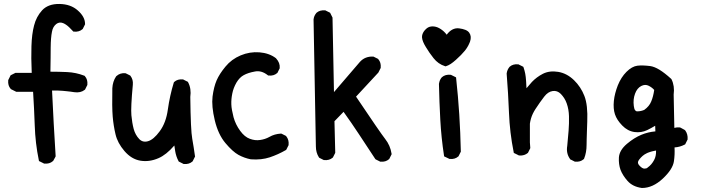

<svg xmlns="http://www.w3.org/2000/svg" viewBox="-20 -810 3540 969"><path d="M200.7 14.6 181.2 4.9 176.8 2.9 175.8 -2Q158.2 -86.9 155.3 -177.7Q152.3 -263.2 147 -346.7H64.5H62L60.1 -347.7L36.6 -359.4L34.7 -360.4L33.7 -361.8Q19 -378.4 21.5 -404.3V-406.2L22.5 -407.7L32.2 -427.2L33.7 -430.2L36.6 -431.6L56.2 -441.4L58.1 -442.4H60.5H140.1Q136.7 -520.5 138.7 -577.1Q140.6 -638.2 151.9 -681.2Q163.1 -725.6 192.4 -757.8Q223.1 -791 280.3 -790Q336.9 -789.1 372.6 -757.3Q409.2 -725.1 409.2 -689.5V-687L408.2 -685.1L398.4 -665.5L397.5 -663.6L396 -662.6Q379.4 -647.9 353.5 -650.4L349.6 -650.9L347.2 -653.8Q337.9 -664.1 329.1 -672.4Q320.3 -680.7 312.5 -685.8Q304.7 -690.9 298.3 -693.4Q279.8 -700.7 264.2 -689Q255.9 -682.6 250.2 -672.9Q244.6 -663.1 242.2 -649.4Q236.3 -620.1 235.8 -570.8Q235.8 -547.4 235.4 -516.4Q234.9 -485.4 234.4 -448.2Q277.3 -448.2 317.9 -446.3Q340.8 -445.3 362.8 -440.7Q384.8 -436 404.8 -428.2L407.2 -427.2L408.7 -425.3Q423.3 -408.7 420.9 -382.8V-380.9L419.9 -379.4L410.2 -359.9L409.2 -357.9L407.2 -356.4Q386.7 -340.3 355 -344.7Q346.2 -346.2 336.7 -347.4Q327.1 -348.6 317.1 -349.6Q307.1 -350.6 296.9 -351.6Q271 -354 242.7 -353Q246.6 -266.6 251 -188.5Q255.9 -106 260.7 -23.9V-21L259.8 -18.6L249 1L248 2.4L246.6 3.4Q230 18.1 204.1 15.6H202.1Z M904.8 16.6 885.3 6.8 882.3 5.4 880.9 2.9Q868.7 -20 864.3 -46.4Q862.3 -60.5 859.9 -75.7Q818.8 -28.3 779.8 -11.7Q733.9 8.3 689 1Q643.6 -6.3 607.9 -47.9Q573.2 -88.4 563 -132.3Q552.7 -175.3 548.8 -221.7Q544.9 -268.1 546.9 -364.7Q548.8 -398.9 565.9 -424.3L566.9 -425.3L567.9 -426.3Q586.4 -442.9 612.3 -440.4H614.3L615.7 -439.5L635.3 -429.7L637.2 -428.7L638.7 -426.8Q652.8 -408.2 650.4 -382.8Q639.6 -266.6 643.1 -228.5Q646.5 -190.4 654.8 -158.7Q663.1 -128.9 682.6 -108.4Q700.2 -89.8 726.6 -97.2Q754.9 -105 786.1 -147.5Q817.9 -190.4 827.1 -257.3Q836.9 -327.1 856.9 -392.6L857.9 -395L859.9 -397Q876.5 -411.6 902.3 -409.2H904.3L905.8 -408.2L925.3 -398.4L928.2 -397L929.7 -394Q938 -378.4 940.7 -359.6Q943.4 -340.8 940.4 -320.8Q941.4 -236.8 943.8 -183.6Q946.3 -130.4 950.2 -109.9Q958 -65.9 963.9 -22.9L964.4 -20L962.9 -17.1L953.1 2.4L952.1 4.4L950.7 5.4Q934.1 20 908.2 17.6H906.2Z M1246.1 -5.9Q1213.4 -12.2 1183.6 -28.3Q1153.8 -44.9 1117.7 -87.9Q1081.1 -131.3 1064 -202.6Q1046.9 -273.9 1052.7 -322.8Q1059.1 -371.6 1073.2 -404.3Q1087.4 -437 1117.7 -473.6Q1148.4 -511.2 1194.6 -530.5Q1240.7 -549.8 1289.6 -545.9Q1314 -543.9 1334.7 -536.6Q1355.5 -529.3 1372.1 -516.6L1373 -516.1L1373.5 -515.1Q1394 -492.7 1391.6 -466.8V-464.8L1390.6 -463.4L1380.9 -443.8L1379.9 -441.9L1378.4 -440.9Q1361.8 -426.3 1335.9 -428.7L1333 -429.2L1331.1 -430.7Q1299.3 -455.6 1267.1 -449.2Q1231.9 -442.9 1210 -430.7Q1189 -419.4 1173.3 -393.1Q1157.7 -365.7 1152.3 -337.9Q1149.4 -323.7 1148.2 -310.1Q1147 -296.4 1147.5 -283.2Q1147.9 -270 1150.9 -253.7Q1153.8 -237.3 1158.7 -218.3Q1168.9 -181.2 1192.4 -149.4Q1214.8 -118.7 1241.2 -109.4Q1254.4 -104.5 1267.3 -103Q1280.3 -101.6 1292.5 -103.5Q1317.9 -106.9 1339.8 -119.1Q1365.2 -133.8 1397 -135.7H1399.4L1401.9 -134.8L1421.4 -125L1423.3 -124L1424.8 -122.1Q1439 -104.5 1436.5 -79.1V-77.1L1435.5 -75.7L1425.8 -56.2L1424.3 -53.7L1421.9 -52.2Q1383.8 -30.3 1341.8 -16.1Q1298.8 -2 1247.1 -5.9H1246.6Z M1897 4.9 1877.4 -4.9 1875 -6.3 1873.5 -8.3Q1832.5 -70.8 1791.5 -132.8Q1753.9 -189.9 1713.9 -245.6L1668 -198.2L1671.9 -41V-39.1L1670.9 -36.6L1661.1 -17.1L1660.2 -15.1L1658.7 -14.2Q1650.4 -6.8 1639.6 -3.9Q1628.9 -1 1616.2 -2H1614.3L1612.8 -2.9L1593.3 -12.7L1590.8 -14.2L1589.4 -16.1Q1574.2 -40 1574.2 -70.8Q1574.2 -98.6 1562.5 -710.9V-711.4V-711.9Q1563 -716.8 1564.2 -721.2Q1565.4 -725.6 1567.1 -729.5Q1568.8 -733.4 1571.3 -737.3Q1573.7 -741.2 1576.7 -744.6L1577.1 -745.1L1577.6 -745.6Q1585.9 -752.9 1596.7 -755.9Q1607.4 -758.8 1620.1 -757.8H1622.1L1623.5 -756.8L1643.1 -747.1L1646 -745.6L1647.5 -742.7L1657.2 -723.1L1658.2 -721.2V-718.8L1665.5 -345.2L1796.4 -497.6Q1809.6 -512.2 1826.4 -518.8Q1843.3 -525.4 1862.8 -524.4H1864.7L1866.7 -523.4L1886.2 -513.7L1888.2 -512.7L1889.2 -511.2Q1903.8 -494.6 1901.4 -468.8V-466.8L1900.4 -465.3L1890.6 -445.8L1890.1 -444.8L1889.2 -443.4L1776.9 -322.3Q1899.9 -139.2 1923.8 -108.9Q1949.7 -76.2 1956.1 -34.7L1956.5 -31.7L1955.1 -28.8L1945.3 -9.3L1944.3 -7.3L1942.9 -6.3Q1926.3 8.3 1900.4 5.9H1898.4Z M2246.6 -8.8 2226.1 -18.6 2221.7 -20.5 2220.7 -25.9Q2207 -115.2 2202.1 -205.6Q2197.3 -295.4 2195.3 -385.7V-386.2V-386.7Q2195.8 -389.2 2196.3 -391.4Q2196.8 -393.6 2197.3 -395.8Q2197.8 -397.9 2198.5 -400.1Q2199.2 -402.3 2200 -404.3Q2200.7 -406.2 2201.9 -408.2Q2203.1 -410.2 2204.1 -412.1Q2205.1 -414.1 2206.5 -415.8Q2208 -417.5 2209.5 -419.4L2210 -419.9L2210.4 -420.4Q2227.1 -435.1 2253.9 -432.6H2255.9L2257.3 -431.6L2276.9 -421.9L2281.7 -419.4L2282.2 -414.1Q2292 -324.2 2297.9 -232.2Q2303.7 -140.1 2305.7 -46.9V-44.4L2304.7 -42.5L2294.9 -22.9L2293.9 -21L2292.5 -20Q2275.9 -5.4 2250 -7.8H2248.5ZM2225.6 -476.1Q2191.4 -486.8 2168 -516.6Q2157.2 -530.3 2147.5 -544.2Q2137.7 -558.1 2129.4 -572.3Q2120.6 -586.4 2115.7 -598.4Q2110.8 -610.4 2109.9 -620.6Q2109.4 -628.4 2111.6 -635.7Q2113.8 -643.1 2118.2 -649.9Q2122.6 -656.7 2129.4 -663.1Q2140.6 -674.3 2155.8 -676.3Q2170.9 -678.2 2187 -672.4Q2195.8 -668.9 2204.3 -663.3Q2212.9 -657.7 2220.5 -650.6Q2228 -643.6 2234.4 -634.8Q2261.2 -670.9 2296.4 -667Q2315.4 -664.6 2328.4 -659.4Q2341.3 -654.3 2348.1 -645Q2361.3 -626.5 2352.1 -599.6Q2350.1 -595.2 2348.1 -590.3Q2346.2 -585.4 2343.8 -581.1Q2341.3 -576.7 2338.6 -572Q2335.9 -567.4 2332.8 -563Q2329.6 -558.6 2326.2 -554.2Q2309.1 -533.2 2281.2 -508.3Q2267.1 -495.6 2254.9 -487.5Q2242.7 -479.5 2231.4 -476.1L2228.5 -475.1Z M2879.4 4.9 2859.9 -4.9 2857.4 -5.9 2856.4 -8.3Q2836.4 -36.6 2842.8 -73.7Q2846.7 -113.3 2849.6 -150.4Q2852.5 -187 2851.6 -223.1Q2850.6 -258.8 2840.3 -287.6Q2835.4 -301.8 2827.9 -313.7Q2820.3 -325.7 2810.5 -335.9Q2792.5 -354 2769.5 -350.6Q2745.6 -347.2 2726.6 -322.3Q2715.8 -308.1 2704.6 -292.5Q2693.4 -276.9 2682.1 -259.3Q2674.8 -248 2669.2 -236.3Q2663.6 -224.6 2659.9 -211.9Q2656.2 -199.2 2654.3 -186V-91.3L2656.2 -64.9V-62.5L2655.3 -60.1L2645.5 -40.5L2644.5 -38.6L2643.1 -37.6Q2639.6 -34.7 2635.7 -32.5Q2631.8 -30.3 2627.9 -28.8Q2624 -27.3 2619.4 -26.4Q2614.7 -25.4 2610.1 -25.1Q2605.5 -24.9 2600.6 -25.4H2598.6L2597.2 -26.4L2577.6 -36.1L2573.2 -38.1L2572.3 -43Q2552.7 -140.6 2548.8 -240.7Q2544.9 -340.3 2537.1 -437.5V-438.5V-439.5Q2539.6 -458 2551.3 -472.2L2551.8 -472.7L2552.2 -473.1Q2568.8 -487.8 2594.7 -485.4H2596.7L2598.1 -484.4L2617.7 -474.6L2621.1 -472.7L2622.6 -468.8Q2625 -461.4 2627.2 -453.6Q2629.4 -445.8 2630.9 -437.7Q2632.3 -429.7 2633.3 -421.4Q2634.3 -413.1 2634.8 -404.8Q2635.3 -399.9 2635.5 -394.8Q2635.7 -389.6 2636 -384.8Q2636.2 -379.9 2636.5 -374.8Q2636.7 -369.6 2637.2 -364.7Q2650.9 -381.3 2664.6 -396.5Q2676.3 -408.7 2689.9 -418.9Q2703.6 -429.2 2719.7 -437.5Q2753.4 -454.6 2797.4 -447.3Q2841.3 -439.9 2877 -405.3Q2911.6 -371.6 2929.4 -325.7Q2947.3 -279.8 2943.8 -195.8Q2942.9 -168.5 2942.1 -146.2Q2941.4 -124 2940.9 -107.2Q2940.4 -90.3 2940.4 -78.6Q2940.4 -41 2928.2 -10.3L2927.2 -7.8L2925.3 -6.3Q2908.7 8.3 2882.8 5.9H2880.9Z M3219.2 138.7Q3172.9 132.3 3147 103Q3122.6 75.2 3111.8 47.4Q3101.6 19 3103.5 -15.1Q3106 -51.8 3144 -84Q3180.2 -114.7 3217.3 -129.9Q3250.5 -143.6 3287.6 -147L3286.6 -175.3Q3266.1 -163.1 3246.1 -153.3Q3216.3 -139.2 3182.6 -143.6Q3165 -146 3149.4 -154.3Q3133.8 -162.6 3120.1 -176.8Q3106.4 -190.9 3097.4 -204.8Q3088.4 -218.8 3083.5 -233.4Q3074.2 -261.7 3078.1 -300.8Q3080.1 -320.3 3085.2 -339.8Q3090.3 -359.4 3098.1 -379.4Q3114.7 -420.4 3141.6 -447.3Q3169.4 -475.1 3197.3 -478.5Q3210.4 -480 3226.3 -479.5Q3242.2 -479 3261.7 -476.6Q3282.7 -473.6 3308.6 -457.8Q3334.5 -441.9 3366.7 -412.6L3368.2 -411.1L3369.1 -409.7Q3385.7 -376 3379.9 -332.5L3383.3 -164.6Q3397.9 -168.5 3410.2 -167L3412.1 -166.5L3414.1 -166L3435.5 -154.3L3437 -152.8L3438.5 -151.4Q3445.3 -142.1 3448.2 -130.9Q3451.2 -119.6 3450.2 -107.4V-105.5L3449.2 -104L3439.5 -84.5L3438 -81.5L3435.1 -80.1Q3412.1 -67.9 3384.3 -65.9Q3386.2 -29.8 3381.3 3.4Q3378.4 23.9 3364.3 45.9Q3350.1 67.9 3325.2 91.3Q3274.4 138.7 3220.7 138.7H3220.2ZM3249 35.2Q3269 21 3281.2 -2.4Q3292 -22 3291 -50.3Q3285.6 -49.3 3281 -48.3Q3276.4 -47.4 3272.2 -46.4Q3268.1 -45.4 3264.2 -44.2Q3260.3 -43 3256.6 -41.7Q3252.9 -40.5 3249.5 -39.1Q3246.1 -37.6 3243.2 -36.1Q3231.9 -30.8 3222.9 -22.9Q3213.9 -15.1 3206.1 -4.9Q3203.6 -1.5 3201.9 1.7Q3200.2 4.9 3199.7 7.8Q3199.2 10.7 3200 13.4Q3200.7 16.1 3202.1 19Q3203.6 22 3206.5 24.9Q3221.2 41 3231.9 41Q3243.2 41 3248 36.1L3248.5 35.6ZM3231.4 -255.4Q3256.8 -273.4 3266.6 -297.9Q3276.9 -322.3 3281.7 -356Q3272 -367.7 3254.2 -377Q3236.3 -386.2 3216.3 -376Q3195.3 -365.2 3185.1 -337.4Q3174.3 -308.6 3178.7 -275.4Q3180.7 -259.8 3185.1 -253.9Q3189.5 -248 3195.8 -248Q3205.6 -248 3214.6 -250Q3223.6 -252 3231.4 -255.4Z"/></svg>

Font: NaikaiFont
Style: Bold
Weight: 700
Version: Version 1.89